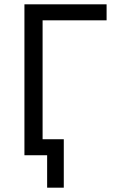

<svg xmlns="http://www.w3.org/2000/svg" viewBox="-20 -718 539 888"><path d="M93 0V-698H473V-624H177V-74H275V150H198V0Z"/></svg>

Font: IBM Plex Sans
Style: Regular
Weight: 400
Designer: Mike Abbink, Paul van der Laan, Pieter van Rosmalen
Foundry: Bold Monday
Version: Version 3.201